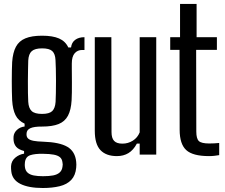

<svg xmlns="http://www.w3.org/2000/svg" viewBox="-20 -790 1149 981"><path d="M198.8 170.6Q125.7 170.6 83.8 149.4Q42 128.2 37.6 85Q36.9 78.4 36.5 71.7Q36.1 65.1 36.4 59.5Q37.8 32.6 57.8 15.8Q77.8 -1 103 -4.9V-18.4Q74.2 -26.3 62.9 -39.7Q51.6 -53.2 49.6 -71.6Q49.3 -74.7 49 -80.5Q48.7 -86.3 49.2 -91.9Q51 -111.9 66.6 -126.3Q82.2 -140.8 105.7 -143.7V-158.3Q73.6 -172.9 59.3 -201.7Q44.9 -230.5 42.1 -277.8Q41.2 -295.7 40.7 -321.7Q40.2 -347.7 40.2 -375.7Q40.2 -403.8 40.7 -429.3Q41.2 -454.9 42.1 -472.5Q45.5 -521.5 61.4 -551.1Q77.2 -580.7 109.8 -594.1Q142.4 -607.6 194.8 -607.6Q249.1 -607.6 281.6 -593.5Q314.2 -579.4 329.1 -547.4H343Q345.9 -572.9 364.1 -586.4Q382.3 -600 411.6 -600V-534.7H400Q376.2 -534.7 361.6 -517.9Q346.9 -501.1 346.9 -465.6V-438.8Q346.9 -434.9 347.1 -415.3Q347.3 -395.8 347.4 -369.3Q347.4 -342.9 347.2 -317.7Q346.9 -292.6 345.9 -277.8Q343 -228.4 327.3 -198.8Q311.5 -169.2 279.4 -156.2Q247.3 -143.3 194.4 -143.3Q154 -143.7 134.8 -134.8Q115.6 -126 115.6 -106.3V-101Q116 -88.6 124.8 -81.2Q133.5 -73.9 151.9 -70.4Q170.4 -66.9 200.9 -66Q284.2 -63.3 324.1 -39.9Q364.1 -16.4 369.3 36.5Q370 43.3 370.1 51.5Q370.2 59.7 369.3 67.1Q365.8 106.1 344.1 129.2Q322.3 152.3 284.9 161.4Q247.4 170.6 198.8 170.6ZM199.8 110.3Q230.4 110.3 251.5 106.3Q272.7 102.2 284.7 91.4Q296.8 80.6 299.2 62.4Q300.6 55.9 300.5 50.4Q300.4 44.9 299 38.6Q297 22.4 286.4 13.3Q275.7 4.2 254.9 0.2Q234.1 -3.8 199.8 -4.2Q158.4 -5 134.5 3Q110.5 10.9 107.3 40.2Q106.5 48.6 106.5 53Q106.5 57.4 107.3 63.2Q109.7 82.3 121.3 92.4Q132.8 102.6 152.7 106.5Q172.5 110.3 199.8 110.3ZM194.8 -208Q231.7 -208 246.7 -222.3Q261.7 -236.7 264 -269.3Q265 -285.5 265.5 -314.9Q266.1 -344.2 266.1 -377.1Q266.1 -409.9 265.3 -438.6Q264.6 -467.4 263.6 -483Q262.1 -515 247 -529Q232 -542.9 195.2 -542.9Q158.4 -542.9 142.3 -528.7Q126.1 -514.5 124.3 -480.6Q123.8 -466.3 123.3 -437.8Q122.7 -409.4 122.5 -376.4Q122.3 -343.4 122.8 -314.5Q123.3 -285.6 124.3 -270.1Q126.2 -237.4 141.7 -222.7Q157.1 -208 194.8 -208Z M577.4 7.6Q522.3 7.6 493.3 -22.9Q464.3 -53.4 464.3 -122V-600H549L549.8 -115.4Q549.8 -84.2 563 -70.2Q576.2 -56.1 605.4 -56.1Q634.6 -56.1 658.8 -71.4Q683 -86.7 693.7 -113.8V-600H778.3V0H693.7V-56.3H679.3Q661.5 -22.9 636.1 -7.6Q610.7 7.6 577.4 7.6Z M1048 7.6Q965 7.6 931.5 -23.2Q898 -53.9 897.9 -127.1L897.3 -535.1H849.7V-600H899.9V-770H984.5V-600H1088.2V-535.1H982.2L983 -117.8Q983 -81.8 996 -69.3Q1009 -56.9 1049.2 -56.9Q1064.3 -56.9 1075.2 -57.6Q1086.2 -58.3 1100 -59.5V2.6Q1088 4.6 1075.4 6.1Q1062.9 7.6 1048 7.6Z"/></svg>

Font: Big Shoulders Thin
Style: Regular
Weight: 100
Version: Version 2.002